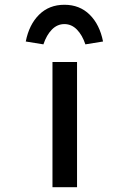

<svg xmlns="http://www.w3.org/2000/svg" viewBox="-20 -785 543 805"><path d="M200 0V-525H303V0ZM162 -599 88 -611Q102 -682 144 -723.5Q186 -765 250 -765Q314 -765 356 -723.5Q398 -682 412 -611L338 -599Q325 -638 302.5 -661Q280 -684 250 -684Q220 -684 197.5 -661Q175 -638 162 -599Z"/></svg>

Font: Lexend Zetta
Style: Regular
Weight: 400
Designer: Bonnie Shaver-Troup, Thomas Jockin
Foundry: Lexend
Version: Version 1.007